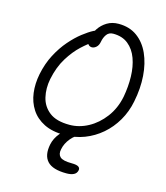

<svg xmlns="http://www.w3.org/2000/svg" viewBox="-134 -812 983 1140"><g transform="rotate(15 358.0 -242.0)"><path d="M312 10Q237 10 186 -15.5Q135 -41 106.5 -85Q78 -129 71 -184.5Q64 -240 76 -300Q90 -369 119 -424Q148 -479 184 -520.5Q220 -562 255.5 -589.5Q291 -617 318 -631Q345 -645 355 -645Q361 -645 367.5 -643Q374 -641 378 -630Q387 -611 373 -595.5Q359 -580 336 -567Q308 -550 269 -514Q230 -478 195.5 -422.5Q161 -367 145 -290Q133 -230 145.5 -176.5Q158 -123 201 -89.5Q244 -56 325 -56Q384 -56 439.5 -86Q495 -116 536.5 -171Q578 -226 593 -300Q605 -365 603.5 -426.5Q602 -488 584 -537.5Q566 -587 529.5 -616.5Q493 -646 437 -646Q411 -646 397 -627Q383 -608 378 -580Q374 -558 361 -546.5Q348 -535 334 -535Q325 -535 317.5 -540Q310 -545 306.5 -555.5Q303 -566 306 -580Q313 -615 332.5 -644.5Q352 -674 382.5 -692.5Q413 -711 453 -711Q520 -711 567 -677Q614 -643 640.5 -584Q667 -525 672.5 -449.5Q678 -374 661 -290Q648 -224 616 -169Q584 -114 537.5 -74Q491 -34 434 -12Q377 10 312 10ZM382 227Q297 227 264 191Q231 155 245 86Q253 47 281.5 13Q310 -21 349.5 -42Q389 -63 431 -63Q440 -63 444.5 -58Q449 -53 448 -45Q446 -38 440.5 -33Q435 -28 418 -21Q376 -5 349 27.5Q322 60 315 97Q308 128 325.5 144.5Q343 161 397 161Q428 161 439.5 169Q451 177 448 191Q444 210 427 218.5Q410 227 382 227Z"/></g></svg>

Font: Shantell Sans Light
Style: Italic
Weight: 300
Italic angle: -11°
Designer: Stephen Nixon, Anya Danilova, Shantell Martin
Foundry: Arrow Type
Version: Version 1.008;[ac192a2d6]